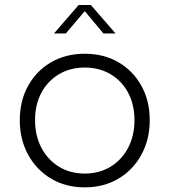

<svg xmlns="http://www.w3.org/2000/svg" viewBox="-20 -758 694 786"><path d="M327 9Q249 9 189 -26.8Q129 -62.5 95 -125Q61 -187.5 61 -266Q61 -345 95 -406.5Q129 -468 189 -503Q249 -538 327 -538Q405 -538 465 -503Q525 -468 559 -406.5Q593 -345 593 -266Q593 -187.5 559 -125Q525 -62.5 465 -26.8Q405 9 327 9ZM327 -47.5Q386.5 -47.5 432.5 -75.5Q478.5 -103.5 504.5 -153Q530.5 -202.5 530.5 -266Q530.5 -330 504.5 -378.5Q478.5 -427 432.5 -454.2Q386.5 -481.5 327 -481.5Q267.5 -481.5 221.5 -454.2Q175.5 -427 149.5 -378.5Q123.5 -330 123.5 -266Q123.5 -202.5 149.5 -153Q175.5 -103.5 221.5 -75.5Q267.5 -47.5 327 -47.5ZM201 -621 302 -737.5H352L453 -621H403.5L327 -712.5L249.5 -621Z"/></svg>

Font: Epilogue Light
Style: Regular
Weight: 300
Designer: Tyler Finck
Foundry: Etcetera Type Co
Version: Version 2.111; ttfautohint (v1.8.3)